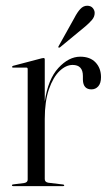

<svg xmlns="http://www.w3.org/2000/svg" viewBox="-20 -632 371 652"><path d="M132 -430V-287Q143 -363 178.2 -401.2Q213.5 -439.5 252.5 -439.5Q286 -439.5 304.5 -420Q323 -400.5 323 -370Q323 -349.5 313.8 -339Q304.5 -328.5 290.5 -328.5Q262.5 -328.5 261.5 -361V-374Q261.5 -411.5 226.5 -411.5Q204 -411.5 182.2 -390.8Q160.5 -370 146.2 -329Q132 -288 132 -228V-24Q132 -13.5 144 -11.5L194 -5.5Q198 -5 198 -2.5Q198 0 194.5 0H24.5Q20.5 0 20.5 -3Q20.5 -5.5 26 -6L62 -10.5Q74 -12.5 74 -22V-397.5Q74 -402.5 69.5 -402.5H23.5Q21 -402.5 21 -405Q21 -407 24.5 -408.5L121.5 -434Q126 -435 128 -435Q132 -435 132 -430ZM232.5 -571Q242.5 -590.5 252.8 -601.5Q263 -612.5 276 -612.5Q288.5 -612.5 295 -604.8Q301.5 -597 301.5 -588Q301.5 -575 292.2 -564.2Q283 -553.5 270 -542.5L184 -471.5Q180.5 -469 178.5 -471Q177 -472.5 179.5 -476Z"/></svg>

Font: Fraunces 144pt Light
Style: Regular
Weight: 300
Version: Version 1.000;[b76b70a41]